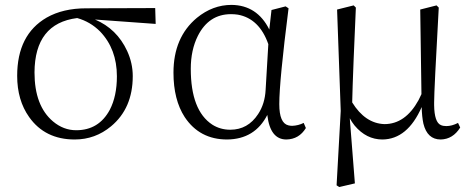

<svg xmlns="http://www.w3.org/2000/svg" viewBox="-20 -545 1883 769"><path d="M285.2 -23.4Q376 -23.4 419.9 -105.5Q448.2 -160.2 448.2 -239.3Q448.2 -348.6 380.9 -418.9Q341.8 -458 289.1 -472.7Q119.1 -451.2 118.2 -254.9Q118.2 -121.1 192.4 -58.6Q234.4 -23.4 285.2 -23.4ZM603.5 -449.2 360.4 -466.8Q448.2 -429.7 489.3 -340.8Q511.7 -292 511.7 -240.2Q511.7 -111.3 424.8 -39.1Q361.3 13.7 279.3 13.7Q160.2 13.7 96.7 -76.2Q48.8 -143.6 48.8 -241.2Q48.8 -406.2 167 -474.6Q232.4 -511.7 325.2 -511.7L601.6 -512.7Z M1043.9 -185.5 1054.7 -368.2Q1018.6 -470.7 932.6 -486.3Q918.9 -488.3 905.3 -488.3Q816.4 -488.3 772.5 -401.4Q744.1 -344.7 744.1 -269.5Q744.1 -102.5 830.1 -45.9Q862.3 -25.4 902.3 -25.4Q972.7 -25.4 1013.7 -87.9Q1041 -128.9 1043.9 -185.5ZM1196.3 -52.7 1205.1 -32.2Q1177.7 12.7 1127 13.7Q1062.5 13.7 1050.8 -83Q1050.8 -84 1050.8 -85Q1001 12.7 889.6 13.7Q779.3 13.7 719.7 -76.2Q674.8 -145.5 674.8 -253.9Q674.8 -395.5 768.6 -473.6Q832 -525.4 907.2 -525.4Q1009.8 -524.4 1058.6 -426.8L1067.4 -504.9L1124 -519.5L1135.7 -511.7Q1098.6 -219.7 1098.6 -127.9Q1098.6 -51.8 1134.8 -43Q1142.6 -41 1150.4 -41Q1174.8 -42 1196.3 -52.7Z M1814.5 -52.7 1823.2 -34.2Q1793.9 12.7 1745.1 13.7Q1691.4 13.7 1675.8 -49.8Q1669.9 -77.1 1668.9 -116.2Q1612.3 12.7 1511.7 13.7Q1447.3 13.7 1400.4 -42Q1388.7 -56.6 1380.9 -71.3L1401.4 189.5L1338.9 204.1L1328.1 197.3L1344.7 -100.6L1330.1 -506.8L1396.5 -523.4L1405.3 -514.6Q1402.3 -430.7 1396.5 -309.6Q1391.6 -185.5 1390.6 -134.8Q1442.4 -50.8 1519.5 -47.9Q1603.5 -47.9 1656.2 -143.6Q1662.1 -155.3 1668 -168L1663.1 -506.8L1728.5 -523.4L1737.3 -514.6Q1718.8 -182.6 1718.8 -134.8Q1718.8 -128.9 1718.8 -124Q1719.7 -54.7 1746.1 -43.9Q1754.9 -40 1767.6 -40Q1790 -40 1814.5 -52.7Z"/></svg>

Font: GenYoMin JP Light
Style: Regular
Weight: 300
Version: Version 1.001;PS 1;hotconv 16.6.51;makeotf.lib2.5.65220 DEVE